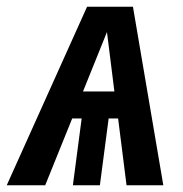

<svg xmlns="http://www.w3.org/2000/svg" viewBox="-56 -549 542 569"><path d="M319 0 294 -198H266L240 0H160L186 -198H158L78 0H-36L202 -529H338L428 0ZM190 -278H283L261 -454Z"/></svg>

Font: Fira Sans Extra Condensed Medium
Style: Italic
Weight: 500
Width: 3
Italic angle: -8°
Designer: Carrois Corporate & Edenspiekermann AG
Foundry: Carrois Corporate GbR & Edenspiekermann AG
Version: Version 4.203